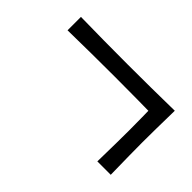

<svg xmlns="http://www.w3.org/2000/svg" viewBox="-58 -619 638 638"><g transform="rotate(45 260.5 -300.5)"><path d="M481 -451 478 -388Q366 -390 259.5 -390Q153 -390 40 -388V-451Q261 -447 481 -451ZM418 -445 481 -451Q480 -399 479.5 -364Q479 -329 479 -300.5Q479 -272 479.5 -237.5Q480 -203 481 -150H418Q419 -203 419.5 -236.5Q420 -270 420 -297.5Q420 -325 419.5 -359Q419 -393 418 -445Z"/></g></svg>

Font: Ruwudu
Style: Regular
Weight: 400
Designer: Becca Hirsbrunner Spalinger
Foundry: SIL International
Version: Version 3.000